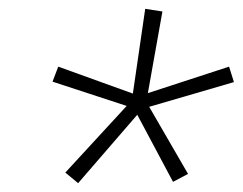

<svg xmlns="http://www.w3.org/2000/svg" viewBox="-20 -839 550 435"><path d="M157 -424 128 -448 267 -599 99 -654 112 -688 281 -627 309 -819 348 -813 315 -628 499 -688 510 -653 318 -597 406 -445 372 -427 291 -579Z"/></svg>

Font: Iosevka Curly Extralight
Style: Italic
Weight: 200
Italic angle: -9°
Monospace: yes
Designer: Belleve Invis
Foundry: Belleve Invis
Version: Version 22.1.2; ttfautohint (v1.8.4)